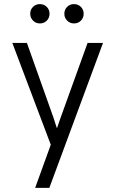

<svg xmlns="http://www.w3.org/2000/svg" viewBox="-20 -720 561 934"><path d="M127 -653Q127 -673 140.5 -686.5Q154 -700 174 -700Q194 -700 207.5 -686.5Q221 -673 221 -653Q221 -633 207.5 -619.5Q194 -606 174 -606Q154 -606 140.5 -620Q127 -634 127 -653ZM293 -653Q293 -673 306.5 -686.5Q320 -700 340 -700Q360 -700 373.5 -686.5Q387 -673 387 -653Q387 -633 373.5 -619.5Q360 -606 340 -606Q320 -606 306.5 -620Q293 -634 293 -653ZM151 194 227 -16 40 -511H111L240 -148Q243 -138 249 -120Q255 -102 257 -96L275 -148L406 -511H481L220 194Z"/></svg>

Font: Overpass Light
Style: Regular
Weight: 300
Designer: Delve Withrington, Thomas Jockin
Foundry: Delve Fonts
Version: Version 3.000;DELV;Overpass